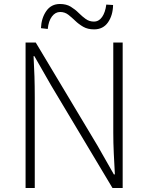

<svg xmlns="http://www.w3.org/2000/svg" viewBox="-20 -941 741 961"><path d="M108 0V-728H159L468 -212L550 -68H555Q552 -121 549.5 -173.5Q547 -226 547 -278V-728H594V0H543L235 -515L152 -660H148Q151 -608 152.5 -558Q154 -508 154 -455V0ZM451 -794Q419 -794 396.5 -807Q374 -820 356.5 -837Q339 -854 321.5 -867.5Q304 -881 281 -881Q257 -881 240 -858.5Q223 -836 219 -796L185 -800Q187 -850 211.5 -885.5Q236 -921 280 -921Q312 -921 334 -907.5Q356 -894 373.5 -876.5Q391 -859 409 -846Q427 -833 450 -833Q475 -833 491 -856Q507 -879 512 -918L546 -916Q545 -864 520.5 -829Q496 -794 451 -794Z"/></svg>

Font: Noto Sans TC Thin ExtraLight
Style: Regular
Weight: 250
Version: Version 2.004-H2;hotconv 1.0.118;makeotfexe 2.5.65603